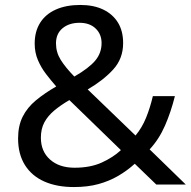

<svg xmlns="http://www.w3.org/2000/svg" viewBox="-20 -745 772 775"><path d="M304 -725Q358 -725 396.5 -706.5Q435 -688 456 -654Q477 -620 477 -571Q477 -508 436.5 -464Q396 -420 334 -384L527 -198Q553 -229 569.5 -269.5Q586 -310 597 -357H686Q670 -293 646 -238Q622 -183 584 -142L730 0H611L524 -84Q493 -56 457 -35Q421 -14 377.5 -2Q334 10 278 10Q209 10 158.5 -12.5Q108 -35 80.5 -79Q53 -123 53 -186Q53 -237 71.5 -274Q90 -311 125 -340Q160 -369 207 -396Q186 -420 166 -446Q146 -472 133 -502.5Q120 -533 120 -569Q120 -618 142 -653Q164 -688 205.5 -706.5Q247 -725 304 -725ZM260 -341Q224 -320 198.5 -298.5Q173 -277 159 -251Q145 -225 145 -189Q145 -134 182 -101Q219 -68 281 -68Q345 -68 391 -89Q437 -110 468 -139ZM301 -653Q259 -653 232.5 -631Q206 -609 206 -570Q206 -534 225 -503.5Q244 -473 280 -436Q339 -470 364.5 -500.5Q390 -531 390 -571Q390 -607 366 -630Q342 -653 301 -653Z"/></svg>

Font: korean15
Style: Book
Weight: 400
Designer: Jelle Bosma - Monotype Design Team
Foundry: Monotype Imaging Inc.
Version: Version 2.003